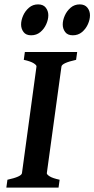

<svg xmlns="http://www.w3.org/2000/svg" viewBox="-20 -851 428 871"><path d="M330.1 -615.2 325.2 -579.6Q261.2 -565.4 258.8 -549.3L192.4 -65.4Q191.9 -59.6 205.3 -51Q218.8 -42.5 250.5 -35.6L245.6 0H8.8L13.7 -35.6Q77.1 -49.3 79.6 -65.4L145.5 -549.3Q146.5 -555.2 132.8 -564Q119.1 -572.8 87.9 -579.6L92.8 -615.2ZM388.2 -781.7Q388.2 -762.2 378.7 -741Q369.1 -719.7 351.8 -705.3Q334.5 -690.9 310.1 -690.9Q286.6 -690.9 275.6 -705.8Q264.6 -720.7 264.6 -739.7Q264.6 -759.3 273.9 -780.3Q283.2 -801.3 300.5 -816.2Q317.9 -831.1 341.8 -831.1Q364.7 -831.1 376.5 -816.2Q388.2 -801.3 388.2 -781.7ZM199.2 -781.7Q199.2 -762.2 189.7 -741Q180.2 -719.7 162.8 -705.3Q145.5 -690.9 121.1 -690.9Q97.7 -690.9 86.7 -705.8Q75.7 -720.7 75.7 -739.7Q75.7 -759.3 85 -780.3Q94.2 -801.3 111.6 -816.2Q128.9 -831.1 152.8 -831.1Q176.3 -831.1 187.7 -816.2Q199.2 -801.3 199.2 -781.7Z"/></svg>

Font: Gentium Plus
Style: Bold Italic
Weight: 700
Italic angle: -8°
Designer: Victor Gaultney, Annie Olsen, Iska Routamaa, Becca Hirsbrunner
Foundry: SIL International
Version: Version 6.101